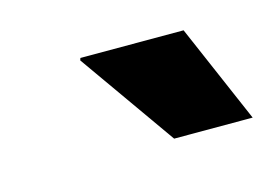

<svg xmlns="http://www.w3.org/2000/svg" viewBox="-37 -781 351 248"><g transform="rotate(-15 138.5 -657.0)"><path d="M172 -591 81 -720 82 -723H220L277 -591Z"/></g></svg>

Font: Archivo SemiBold
Style: Bold Italic
Weight: 700
Italic angle: -10°
Version: Version 2.001